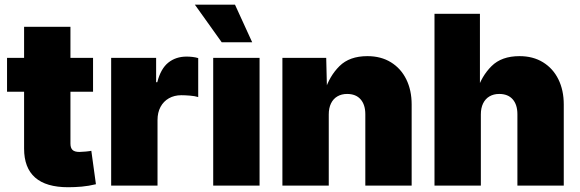

<svg xmlns="http://www.w3.org/2000/svg" viewBox="-20 -786 2456 813"><path d="M374 -541V-397.5H9.8V-541ZM82 -672.4H278.3V-177.7Q278.3 -159.7 287.1 -151.1Q295.9 -142.6 316.4 -142.6Q326.2 -142.6 343.5 -144.3Q360.8 -146 366.7 -147.5L386.2 -5.9Q356 1.5 326.2 4.2Q296.4 6.8 268.6 6.8Q175.3 6.8 128.7 -34.2Q82 -75.2 82 -156.7Z M450.7 0V-541H641.1V-438H646Q660.6 -495.1 692.6 -520.8Q724.6 -546.4 770 -546.4Q782.7 -546.4 795.2 -544.9Q807.6 -543.5 819.3 -540V-375Q805.7 -379.4 784.4 -381.1Q763.2 -382.8 747.6 -382.8Q718.3 -382.8 695.3 -369.9Q672.4 -356.9 659.7 -333.3Q647 -309.6 647 -277.8V0Z M882.8 0V-541H1079.1V0ZM918.9 -606.9 805.2 -766.1H975.1L1047.9 -606.9Z M1372.1 -301.3V0H1175.8V-541H1361.3L1364.7 -400.9H1355.5Q1375 -463.9 1417.5 -506.1Q1460 -548.3 1535.6 -548.3Q1593.3 -548.3 1635.5 -522.2Q1677.7 -496.1 1700.4 -450Q1723.1 -403.8 1723.1 -343.8V0H1526.9V-302.2Q1526.9 -342.8 1506.8 -365.5Q1486.8 -388.2 1449.7 -388.2Q1426.3 -388.2 1408.7 -377.9Q1391.1 -367.7 1381.6 -348.1Q1372.1 -328.6 1372.1 -301.3Z M2016.1 -301.3V0H1819.8V-727.5H2012.2V-400.9H1999.5Q2019 -463.9 2061.5 -506.1Q2104 -548.3 2179.7 -548.3Q2237.3 -548.3 2279.5 -522.2Q2321.8 -496.1 2344.5 -450Q2367.2 -403.8 2367.2 -343.8V0H2170.9V-302.2Q2170.9 -342.8 2150.9 -365.5Q2130.9 -388.2 2093.8 -388.2Q2070.3 -388.2 2052.7 -377.9Q2035.2 -367.7 2025.6 -348.1Q2016.1 -328.6 2016.1 -301.3Z"/></svg>

Font: Inter 17pt Black
Style: Regular
Weight: 900
Version: Version 4.001;git-66647c0bb